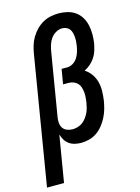

<svg xmlns="http://www.w3.org/2000/svg" viewBox="-163 -819 801 1101"><g transform="rotate(-15 237.5 -269.0)"><path d="M-25 205 101 -556Q105 -580 112 -603.5Q119 -627 132 -649Q145 -671 163 -689.5Q181 -708 203 -720.5Q225 -733 249.5 -738Q274 -743 297 -743Q324 -743 350 -736.5Q376 -730 396.5 -715Q417 -700 430 -678Q443 -656 448.5 -630.5Q454 -605 454 -578Q454 -551 450 -524Q446 -504 440 -483.5Q434 -463 422 -444.5Q410 -426 393 -411Q376 -396 357 -387Q379 -373 394.5 -351.5Q410 -330 417 -304Q424 -278 423.5 -250Q423 -222 419 -193Q415 -169 408.5 -145.5Q402 -122 390.5 -99Q379 -76 363 -55.5Q347 -35 326 -20Q305 -5 280 1.5Q255 8 231 8Q212 8 193.5 3.5Q175 -1 160.5 -11.5Q146 -22 136.5 -37.5Q127 -53 122 -71L76 205ZM204 -80Q219 -80 234.5 -84.5Q250 -89 263 -98.5Q276 -108 286 -121.5Q296 -135 303 -149.5Q310 -164 313.5 -179Q317 -194 320 -210Q322 -225 323 -240Q324 -255 322.5 -269.5Q321 -284 316.5 -298Q312 -312 302.5 -322Q293 -332 279 -337.5Q265 -343 250 -343H217L232 -431H265Q283 -431 299.5 -441Q316 -451 326 -466.5Q336 -482 341.5 -499.5Q347 -517 350 -535Q352 -548 353 -561Q354 -574 353 -587Q352 -600 349 -612Q346 -624 339 -634Q332 -644 320 -649.5Q308 -655 295 -655Q276 -655 257.5 -644.5Q239 -634 227 -617Q215 -600 209 -580.5Q203 -561 200 -542L138 -169Q138 -169 138 -169Q138 -169 138 -169Q135 -152 136.5 -135Q138 -118 147 -105Q156 -92 171.5 -86Q187 -80 204 -80Z"/></g></svg>

Font: Iosevka Curly Slab SmBdObl
Style: Regular
Weight: 600
Italic angle: -9°
Monospace: yes
Designer: Belleve Invis
Foundry: Belleve Invis
Version: Version 11.0.0; ttfautohint (v1.8.3)